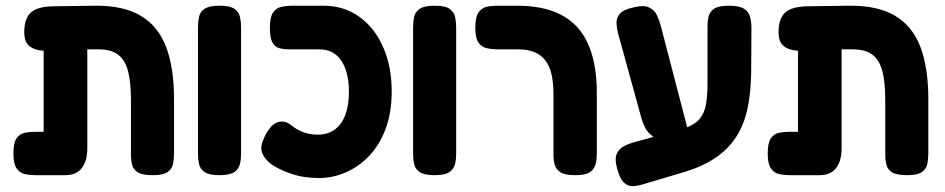

<svg xmlns="http://www.w3.org/2000/svg" viewBox="-20 -605 3312 673"><path d="M104 9Q84 9 66.5 5Q49 1 38 -15Q27 -31 27 -67Q27 -104 38 -120Q49 -136 66.5 -139.5Q84 -143 103 -143H133V-483L232 -434Q198 -430 168 -427.5Q138 -425 114.5 -429.5Q91 -434 78 -448.5Q65 -463 65 -492Q65 -540 88 -561Q111 -582 167 -583L313 -585Q412 -586 473 -550Q534 -514 562 -441Q590 -368 590 -257V-68Q590 -48 586.5 -30.5Q583 -13 567.5 -2Q552 9 515 9Q479 9 463 -1Q447 -11 443 -27.5Q439 -44 439 -61V-255Q439 -316 429 -355Q419 -394 394.5 -413Q370 -432 325 -432H286V-86Q286 -40 266.5 -15.5Q247 9 209 9Z M749 9Q713 9 697 -2Q681 -13 677.5 -30.5Q674 -48 674 -67V-509Q674 -528 677.5 -545.5Q681 -563 697 -574Q713 -585 750 -585Q787 -585 802.5 -573.5Q818 -562 821.5 -544.5Q825 -527 825 -508V-66Q825 -47 821 -30Q817 -13 801.5 -2Q786 9 749 9Z M1099 19Q1049 19 1011.5 7.5Q974 -4 946 -20Q924 -32 910.5 -49Q897 -66 896 -84Q895 -93 900 -107.5Q905 -122 913 -137Q926 -159 939 -169Q952 -179 969 -179Q981 -179 992 -172Q1003 -165 1013 -157Q1031 -145 1051 -139Q1071 -133 1093 -133Q1129 -133 1153.5 -151Q1178 -169 1190.5 -202.5Q1203 -236 1203 -284Q1203 -352 1176.5 -392Q1150 -432 1099 -432H994Q975 -432 959.5 -436Q944 -440 935 -456Q926 -472 926 -508Q926 -545 937 -561Q948 -577 966 -581Q984 -585 1003 -585H1114Q1185 -585 1239 -546.5Q1293 -508 1323 -440Q1353 -372 1353 -284Q1353 -210 1331.5 -153Q1310 -96 1273.5 -58Q1237 -20 1191.5 -0.5Q1146 19 1099 19Z M1503 9Q1467 9 1451 -2Q1435 -13 1431.5 -30.5Q1428 -48 1428 -67V-509Q1428 -528 1431.5 -545.5Q1435 -563 1451 -574Q1467 -585 1504 -585Q1541 -585 1556.5 -573.5Q1572 -562 1575.5 -544.5Q1579 -527 1579 -508V-66Q1579 -47 1575 -30Q1571 -13 1555.5 -2Q1540 9 1503 9Z M1997 9Q1961 9 1945 -1Q1929 -11 1924.5 -27.5Q1920 -44 1920 -61V-275Q1920 -316 1913 -345.5Q1906 -375 1890.5 -394.5Q1875 -414 1851.5 -423Q1828 -432 1795 -432H1723Q1704 -432 1686 -436Q1668 -440 1657 -456Q1646 -472 1646 -508Q1646 -545 1657 -561Q1668 -577 1685.5 -581Q1703 -585 1722 -585H1792Q1864 -585 1917 -566Q1970 -547 2004 -509Q2038 -471 2055 -413.5Q2072 -356 2072 -277V-68Q2072 -48 2068 -30.5Q2064 -13 2048.5 -2Q2033 9 1997 9Z M2234 41Q2214 47 2197 47.5Q2180 48 2166 34Q2152 20 2143 -15Q2134 -47 2141.5 -65Q2149 -83 2167 -92.5Q2185 -102 2205 -107L2378 -155Q2416 -168 2433 -189Q2450 -210 2455 -241.5Q2460 -273 2460 -315V-514Q2460 -532 2464 -548Q2468 -564 2483.5 -574.5Q2499 -585 2535 -585Q2572 -585 2588.5 -574Q2605 -563 2609.5 -545Q2614 -527 2614 -507L2613 -351Q2612 -279 2600 -223.5Q2588 -168 2561 -126Q2534 -84 2491 -54Q2448 -24 2385 -4ZM2297 -109Q2275 -120 2257 -136.5Q2239 -153 2228 -192L2147 -486Q2142 -505 2141 -523Q2140 -541 2152 -556Q2164 -571 2200 -579Q2236 -588 2255 -579Q2274 -570 2282.5 -552Q2291 -534 2296 -515L2395 -135Z M2748 9Q2728 9 2710.5 5Q2693 1 2682 -15Q2671 -31 2671 -67Q2671 -104 2682 -120Q2693 -136 2710.5 -139.5Q2728 -143 2747 -143H2777V-483L2876 -434Q2842 -430 2812 -427.5Q2782 -425 2758.5 -429.5Q2735 -434 2722 -448.5Q2709 -463 2709 -492Q2709 -540 2732 -561Q2755 -582 2811 -583L2957 -585Q3056 -586 3117 -550Q3178 -514 3206 -441Q3234 -368 3234 -257V-68Q3234 -48 3230.5 -30.5Q3227 -13 3211.5 -2Q3196 9 3159 9Q3123 9 3107 -1Q3091 -11 3087 -27.5Q3083 -44 3083 -61V-255Q3083 -316 3073 -355Q3063 -394 3038.5 -413Q3014 -432 2969 -432H2930V-86Q2930 -40 2910.5 -15.5Q2891 9 2853 9Z"/></svg>

Font: Fredoka SemiCondensed SemiBold
Style: Regular
Weight: 600
Width: 4
Designer: Ben Nathan
Foundry: Milena B. Brandão, Ben Nathan
Version: Version 2.001